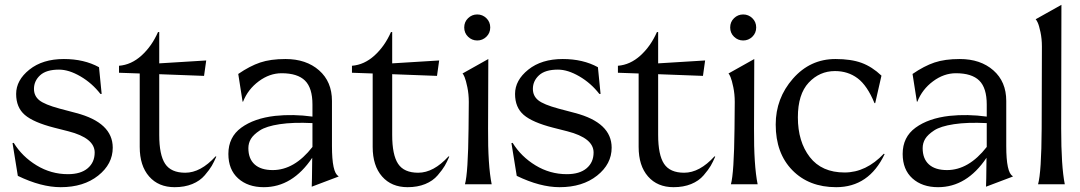

<svg xmlns="http://www.w3.org/2000/svg" viewBox="-20 -765 4485 797"><path d="M232 12Q151 12 54 -35L32 -171L37 -172Q72 -115 132 -78.5Q192 -42 262 -42Q315 -42 344 -66.5Q373 -91 373 -132Q373 -192 264 -220L205 -235Q119 -257 83 -288Q47 -319 47 -375Q47 -432 102 -476Q157 -520 245 -520Q329 -520 391 -486L402 -375H397Q362 -420 314 -448Q266 -476 225 -476Q172 -476 146.5 -452.5Q121 -429 121 -396Q121 -367 143 -349Q165 -331 228 -314L296 -296Q448 -256 448 -152Q448 -84 387.5 -36Q327 12 232 12Z M474 -492Q525 -496 567.5 -534.5Q610 -573 636 -632H641V-502L836 -514L827 -450L641 -457V-205Q641 -122 665.5 -85Q690 -48 749 -48Q813 -48 875 -116L878 -115Q868 -92 859 -76.5Q850 -61 830 -37.5Q810 -14 778 -1Q746 12 705 12Q638 12 599 -32.5Q560 -77 560 -155V-460L474 -463Z M1274 10Q1275 0 1276 -110Q1194 12 1075 12Q1009 12 968.5 -24.5Q928 -61 928 -126Q928 -196 981.5 -235Q1035 -274 1122 -284Q1197 -292 1277 -281V-331Q1277 -400 1246 -430.5Q1215 -461 1149 -461Q1099 -461 1054 -427.5Q1009 -394 989 -343H987L969 -458Q1017 -491 1060 -505.5Q1103 -520 1165 -520Q1251 -520 1304.5 -473Q1358 -426 1358 -346V-159Q1358 -48 1385 -34V-32ZM1011 -150Q1011 -106 1037 -82.5Q1063 -59 1112 -59Q1202 -59 1277 -155V-254Q1197 -258 1141 -249.5Q1085 -241 1058.5 -223.5Q1032 -206 1021.5 -188.5Q1011 -171 1011 -150Z M1441 -492Q1492 -496 1534.5 -534.5Q1577 -573 1603 -632H1608V-502L1803 -514L1794 -450L1608 -457V-205Q1608 -122 1632.5 -85Q1657 -48 1716 -48Q1780 -48 1842 -116L1845 -115Q1835 -92 1826 -76.5Q1817 -61 1797 -37.5Q1777 -14 1745 -1Q1713 12 1672 12Q1605 12 1566 -32.5Q1527 -77 1527 -155V-460L1441 -463Z M1910 0Q1923 -46 1925 -231L1926 -342Q1926 -374 1920 -403Q1914 -432 1908.5 -445Q1903 -458 1900 -460L2007 -520L2006 -231Q2005 -79 2021 0ZM1999 -612.5Q1983 -597 1961 -597Q1939 -597 1923 -612.5Q1907 -628 1907 -651Q1907 -674 1923 -689.5Q1939 -705 1961 -705Q1983 -705 1999 -689.5Q2015 -674 2015 -651Q2015 -628 1999 -612.5Z M2303 12Q2222 12 2125 -35L2103 -171L2108 -172Q2143 -115 2203 -78.5Q2263 -42 2333 -42Q2386 -42 2415 -66.5Q2444 -91 2444 -132Q2444 -192 2335 -220L2276 -235Q2190 -257 2154 -288Q2118 -319 2118 -375Q2118 -432 2173 -476Q2228 -520 2316 -520Q2400 -520 2462 -486L2473 -375H2468Q2433 -420 2385 -448Q2337 -476 2296 -476Q2243 -476 2217.5 -452.5Q2192 -429 2192 -396Q2192 -367 2214 -349Q2236 -331 2299 -314L2367 -296Q2519 -256 2519 -152Q2519 -84 2458.5 -36Q2398 12 2303 12Z M2545 -492Q2596 -496 2638.5 -534.5Q2681 -573 2707 -632H2712V-502L2907 -514L2898 -450L2712 -457V-205Q2712 -122 2736.5 -85Q2761 -48 2820 -48Q2884 -48 2946 -116L2949 -115Q2939 -92 2930 -76.5Q2921 -61 2901 -37.5Q2881 -14 2849 -1Q2817 12 2776 12Q2709 12 2670 -32.5Q2631 -77 2631 -155V-460L2545 -463Z M3014 0Q3027 -46 3029 -231L3030 -342Q3030 -374 3024 -403Q3018 -432 3012.5 -445Q3007 -458 3004 -460L3111 -520L3110 -231Q3109 -79 3125 0ZM3103 -612.5Q3087 -597 3065 -597Q3043 -597 3027 -612.5Q3011 -628 3011 -651Q3011 -674 3027 -689.5Q3043 -705 3065 -705Q3087 -705 3103 -689.5Q3119 -674 3119 -651Q3119 -628 3103 -612.5Z M3610 -337Q3580 -410 3540 -440Q3500 -470 3446 -470Q3382 -470 3337 -422Q3292 -374 3292 -278Q3292 -177 3341.5 -113Q3391 -49 3486 -49Q3575 -49 3649 -127L3652 -125Q3587 12 3451 12Q3338 12 3269 -58.5Q3200 -129 3200 -248Q3200 -357 3271.5 -438.5Q3343 -520 3448 -520Q3513 -520 3556.5 -504Q3600 -488 3639 -451L3613 -337Z M4073 10Q4074 0 4075 -110Q3993 12 3874 12Q3808 12 3767.5 -24.5Q3727 -61 3727 -126Q3727 -196 3780.5 -235Q3834 -274 3921 -284Q3996 -292 4076 -281V-331Q4076 -400 4045 -430.5Q4014 -461 3948 -461Q3898 -461 3853 -427.5Q3808 -394 3788 -343H3786L3768 -458Q3816 -491 3859 -505.5Q3902 -520 3964 -520Q4050 -520 4103.5 -473Q4157 -426 4157 -346V-159Q4157 -48 4184 -34V-32ZM3810 -150Q3810 -106 3836 -82.5Q3862 -59 3911 -59Q4001 -59 4076 -155V-254Q3996 -258 3940 -249.5Q3884 -241 3857.5 -223.5Q3831 -206 3820.5 -188.5Q3810 -171 3810 -150Z M4289 0Q4303 -50 4304 -231L4305 -572Q4305 -604 4299 -632Q4293 -660 4287.5 -671.5Q4282 -683 4279 -685L4386 -745L4385 -231Q4385 -75 4400 0Z"/></svg>

Font: Coconat
Style: Regular
Weight: 400
Designer: Sara Lavazza
Foundry: Collletttivo
Version: Version 1.000;Glyphs 3.2 (3217)